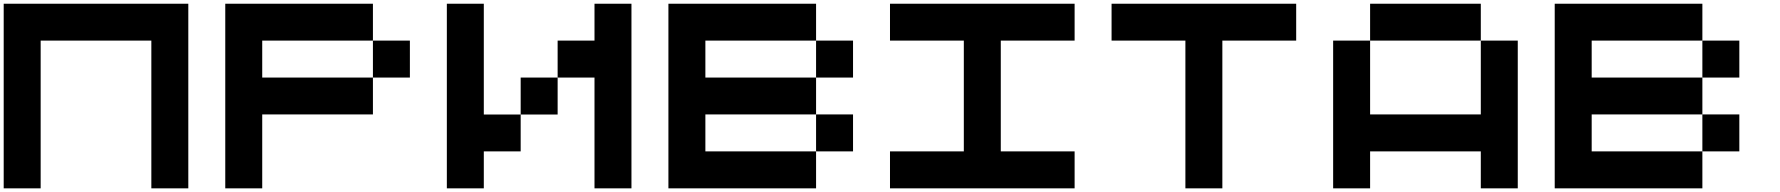

<svg xmlns="http://www.w3.org/2000/svg" viewBox="-20 -820 9642 1040"><path d="M200.2 200.2H0V-799.8H1000V200.2H799.8V-600.1H200.2Z M1400.4 -600.1V-399.9H2000V-200.2H1400.4V200.2H1200.2V-799.8H2000V-600.1ZM2000 -600.1H2200.2V-399.9H2000Z M2600.6 0V200.2H2400.4V-799.8H2600.6V-199.7H2800.3V0ZM3000.5 -199.7H2800.3V-399.9H3000.5ZM3400.4 200.2H3200.2V-399.9H3000.5V-600.1H3200.2V-799.8H3400.4Z M4600.6 0H4400.4V-200.2H4600.6ZM3800.8 -399.9H4400.4V-200.2H3800.8V0H4400.4V200.2H3600.6V-799.8H4400.4V-600.1H3800.8ZM4600.6 -399.9H4400.4V-600.1H4600.6Z M5400.9 -600.1V0H5800.8V200.2H4800.8V0H5200.7V-600.1H4800.8V-799.8H5800.8V-600.1Z M6001 -799.8H7001V-600.1H6601.1V200.2H6400.9V-600.1H6001Z M8001 -799.8V-600.1H7401.4V-799.8ZM8001 -600.1H8201.2V200.2H8001V0H7401.4V200.2H7201.2V-600.1H7401.4V-200.2H8001Z M9401.4 0H9201.2V-200.2H9401.4ZM8601.6 -399.9H9201.2V-200.2H8601.6V0H9201.2V200.2H8401.4V-799.8H9201.2V-600.1H8601.6ZM9401.4 -399.9H9201.2V-600.1H9401.4Z"/></svg>

Font: QuinqueFive
Style: Regular
Weight: 400
Monospace: yes
Designer: GGBotNet
Foundry: GGBotNet
Version: 1.1